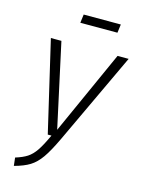

<svg xmlns="http://www.w3.org/2000/svg" viewBox="-127 -921 740 1004"><g transform="rotate(15 242.5 -418.5)"><path d="M252 -189Q218 -117 191.5 -79.5Q165 -42 133.5 -22.5Q102 -3 50 11L45 -33Q84 -45 108 -60.5Q132 -76 152.5 -106Q173 -136 199 -193H179L64 -685H121L220 -230L425 -685H485ZM393 -802H192L198 -848H399Z"/></g></svg>

Font: Fira Sans Extra Condensed Light
Style: Italic
Weight: 300
Width: 3
Italic angle: -8°
Designer: Carrois Corporate & Edenspiekermann AG
Foundry: Carrois Corporate GbR & Edenspiekermann AG
Version: Version 4.203